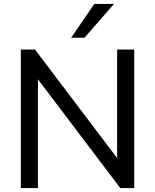

<svg xmlns="http://www.w3.org/2000/svg" viewBox="-20 -957 788 977"><path d="M86 0V-705H158L600 -121H576V-705H663V0H592L150 -584H173V0ZM342 -765 460 -937H560L410 -765Z"/></svg>

Font: Mulish ExtraLight Medium
Style: Regular
Weight: 500
Version: Version 3.603